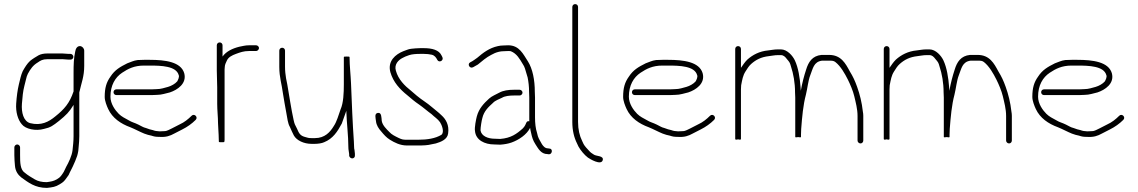

<svg xmlns="http://www.w3.org/2000/svg" viewBox="-20 -709 5555 937"><path d="M391 -388V-461C391 -472.6 382.7 -481.6 373 -484C356.3 -485.9 349 -470.7 347 -457C339.8 -424.6 339 -392.5 339 -354V-263C319.9 -205.7 293.9 -176.1 250 -141C217.8 -114.2 181 -94.5 127 -108C94.5 -117.3 83.7 -160.5 87 -203C89.4 -233.9 92.1 -264.3 99 -290L107 -322C109 -332 112 -341 116 -349C129 -373.1 141.6 -390.6 164 -404C177.8 -413.7 188.5 -420 210 -420H274C285.4 -421.4 302.4 -418 315 -418H324C331.7 -418 338 -424 338 -431.5C338 -439 331.7 -446 324 -446H315C301.5 -446 284.7 -449.2 272 -448H210C193.8 -448 178.6 -444.9 168 -439C155.8 -432 138.6 -421.5 127 -412C112 -398.3 101.7 -380.7 91 -362C82.2 -343.1 77.8 -320.3 72 -297C65.2 -267.9 61.4 -238.2 59 -204C56 -161.9 67.6 -124.5 86 -103C103.9 -79.1 154.1 -68.3 195 -80C227.1 -86.9 238.7 -95.9 268 -119C302.1 -146.6 318.4 -162.7 339 -197V-45C339 -19 336.3 1.3 334 24C331 51.3 314.2 85.4 303 105C298.4 113.1 295.7 122.1 291 130C280.3 146.1 276.2 155.5 257.5 166C240.4 175.6 229.4 176.9 208 180C184.1 180 165 175.3 150 166.5C134 157.2 114.6 145.7 101 134C78.7 119.2 78 84.9 78 48V10C78 2.9 71.4 -4 64 -4C56.6 -4 50 2.9 50 10V48C50 67.2 51.6 82.9 53 100C55 125.9 68 144.5 84 157C118.2 181.4 150.4 208 209 208C236.4 205 250.6 203.4 272 190C290.7 179 294.8 173.2 305 159L315 145C319.6 135.9 323.1 126.1 328 118L335 104L347 77C356.2 54.1 358.1 49.6 362 28L364 6C365.5 -10.2 367 -26.4 367 -45V-258C377.6 -305.9 391 -335 391 -388Z M548 -245H721C729 -245 737.3 -245.3 746 -246C769.3 -246 790.1 -253.8 809 -258C845.8 -270.3 892.9 -301.1 879 -352C862.5 -407.2 786 -417 711 -417H683C672.3 -417 662 -416.7 652 -416C631 -413.4 618.2 -405.7 601 -400C566 -382.5 540.2 -367.8 519 -335C499.3 -307.7 491 -280.1 491 -236C491 -216.8 500.9 -192.3 508 -177C528.5 -133 569.1 -105 616 -88C636.7 -79.7 664 -65 684 -57L702 -51L719 -47C732.3 -42.6 739.7 -41 758 -41C790.3 -38.7 810.1 -46 830 -57L869 -77C894.3 -89.6 916.3 -105.3 935 -124C948.3 -137.3 928.3 -157.3 915 -144C898.7 -127.7 879.5 -112 857 -102L818 -82C806.9 -77.6 796.4 -69 782 -69C774.7 -68.3 767 -68 759 -68C743.2 -69.3 738 -69.5 726 -74L710 -78C704 -80 698.3 -82 693 -84C676.3 -88.2 673.6 -92.2 655 -101C635.3 -110.8 623.6 -112.2 608 -122C589.7 -132.2 573.5 -139.5 559.5 -153.5C542 -171 519 -202.4 519 -237C519 -292.9 542.2 -331.5 576 -354C604.9 -373.2 634.6 -389 683 -389H711C767.2 -389 839.5 -386.8 852 -343C856.5 -333.9 848.6 -318.6 845 -312C834.6 -299.8 816 -289.6 800 -285C783.3 -280.8 766.1 -274 744 -274C736 -273.3 728.3 -273 721 -273H548C540.1 -273 534 -266.9 534 -259C534 -251.1 540.1 -245 548 -245Z M1038 -488V-365C1038 -338.8 1040 -309.8 1040 -283V-202C1040 -171.3 1044 -138.3 1044 -108C1044 -95.2 1047 -61.4 1047 -51C1047 -43.2 1048 -26.1 1048 -18C1048 -15.3 1052 -14.3 1060 -15C1070.7 -14.3 1076 -15.3 1076 -18V-19H1073C1075 -20.3 1076 -22 1076 -24V-370C1076 -374 1076.3 -378.3 1077 -383C1077 -392.4 1083.3 -405.6 1087 -413C1094.4 -430.2 1112.3 -438.9 1131.5 -446C1151.5 -453.4 1169.4 -460 1195 -460H1230C1236.8 -460 1244 -467.5 1244 -474.5C1244 -481.5 1236.8 -488 1230 -488H1195C1177.1 -488 1162.8 -483.7 1148 -481C1113.9 -472.5 1083.8 -458 1066 -433V-488C1066 -495.9 1059.9 -502 1052 -502C1044.1 -502 1038 -495.9 1038 -488Z M1343 -462V-383C1343 -330.7 1355 -299.7 1361 -252L1368.5 -207C1370.8 -193 1373.7 -177.3 1377 -160C1382.4 -131.7 1384.3 -106.9 1395 -89C1399.7 -78.3 1408.9 -57 1414 -48C1427.5 -23.7 1462.9 -7 1500 -7H1517C1531.1 -7 1551.3 -9.7 1562 -15C1604.5 -32 1626.9 -66.5 1648 -106C1654.5 -122.2 1662.7 -149.3 1669 -165C1669 -166.3 1669.3 -167.7 1670 -169C1671.9 -108.3 1680 -46.6 1680 7C1680 15 1680.7 22.3 1682 29L1684 43V51C1685.2 58.2 1691.5 64 1699.5 64C1706.8 64 1713.3 56.9 1712 49V41L1710 23C1708.7 19 1708 13.7 1708 7C1708 -0.3 1707.7 -8.7 1707 -18C1700.8 -105.1 1696.6 -212.2 1693 -303C1691.4 -342.4 1686 -389 1686 -427V-430C1686 -432.7 1681.3 -433.7 1672 -433C1662.7 -433.7 1658 -432.7 1658 -430V-298C1658 -254.7 1656.1 -206.7 1642 -175C1632.5 -148.8 1623.7 -115.1 1609 -94C1591 -64 1565.1 -35 1517 -35H1500C1485.3 -35 1482.5 -36.6 1467 -41C1444.6 -47.1 1438.3 -60.2 1430 -80L1419 -102C1417 -106.7 1415 -113.7 1413 -123C1401.1 -176.5 1391.8 -241.2 1382 -297L1376 -327C1373.2 -345 1371 -362 1371 -383V-462C1371 -469.9 1364.9 -476 1357 -476C1349.1 -476 1343 -469.9 1343 -462Z M2139 -430 2135 -438C2122.6 -465.3 2088.1 -474 2049 -474H2030C2017.2 -474 1998.5 -472.3 1987 -471C1971.7 -469.6 1961.3 -463 1948 -459C1910.6 -444 1870.5 -411.4 1885 -357C1899.1 -307.6 1931.9 -272.9 1968 -244C1986.4 -228.2 2004.9 -212.4 2025 -199C2046.1 -184.4 2066.5 -165.9 2086 -152C2099.7 -138.3 2116.1 -129 2127.5 -112.5C2134.7 -102 2150.9 -64.5 2134 -51C2104.9 -33.5 2066.1 -27 2020 -27H1966C1947.1 -27 1941.6 -28.2 1925 -36C1907.3 -44.8 1891.3 -52.1 1880 -65C1866.2 -78.8 1846.6 -97.3 1843 -119C1841.3 -135.8 1842.5 -161.1 1824 -158C1805.7 -155 1813.2 -133.3 1815 -117C1816.7 -98.3 1828.3 -80.8 1840 -68C1853.5 -51.8 1865.3 -37.9 1883 -27C1905.4 -13.2 1932.5 1 1966 1H2020C2043.8 1 2067.7 0.3 2087 -5L2107 -9C2132.1 -16.5 2163.7 -28.6 2167 -58C2172.9 -99 2155.7 -127.4 2135 -146C2119.3 -161.7 2103.5 -172.6 2087 -187C2065.2 -206.4 2037.2 -222.3 2014 -242L1986 -266C1955.1 -290.3 1923.6 -321.4 1912 -364C1902.5 -395.6 1925.8 -416.9 1944 -426L1958 -433C1964.7 -435 1971 -437.3 1977 -440C1991.1 -444.7 2011.3 -446 2030 -446H2049C2063.5 -446 2074.3 -444.5 2087 -442C2101.1 -438.5 2108.3 -428.3 2114 -417C2122.2 -400.7 2146.8 -413 2139 -430Z M2516 -271H2489C2460.2 -271 2435.7 -267.2 2417 -257C2401.4 -248.3 2380.1 -240.1 2367 -228C2341 -204.3 2317.3 -179.5 2307 -141C2303.2 -126.8 2295 -86.4 2298 -70C2301.7 -25.6 2344.5 -4 2393 -4C2401.7 -3.3 2411 -3 2421 -3C2440.7 -4.3 2460.2 -7.6 2476.5 -13.5C2512.2 -26.3 2550.4 -51.7 2567 -85L2569 -73C2572.7 -54.7 2577.2 -34.5 2585 -19L2593 -5C2606.2 14.9 2619.4 43 2652 43L2659 44C2675.6 44 2679.2 16 2661 16L2654 15C2639.8 15 2631.1 4.1 2625 -5C2618.4 -18.3 2610 -29 2605 -44L2601 -60C2593.7 -81.9 2591 -108.9 2591 -136V-233C2591 -242.3 2590.7 -251.7 2590 -261C2590 -318.3 2579.5 -373.1 2556 -410C2533.6 -443.6 2515.4 -488 2460 -488C2451.3 -488 2443 -487.7 2435 -487C2427 -487 2418.7 -486 2410 -484C2367.6 -474.9 2337.3 -451.2 2309 -427L2295 -417C2289.7 -412.8 2282 -408.5 2275 -405C2258.7 -396.8 2272 -371.8 2289 -381C2296.7 -385.4 2304.3 -389.2 2312 -394C2330.9 -409.8 2354.4 -429.7 2377 -441L2395 -450C2407.2 -454.9 2421.8 -459 2437 -459C2444.3 -459.7 2452 -460 2460 -460C2466 -460 2470.3 -459.7 2473 -459C2502.5 -447.2 2516.2 -421.3 2532 -395C2539.9 -384.5 2545.1 -365.3 2549 -351L2555 -331C2559.3 -309.4 2562 -286.5 2562 -261C2562.7 -251.7 2563 -242.3 2563 -233V-117C2555.7 -119 2550.7 -116.3 2548 -109L2543 -98C2540.3 -92.7 2536.3 -87.3 2531 -82C2501.6 -55.5 2473.3 -35 2421 -31C2411 -31 2402 -31.3 2394 -32C2361.9 -32 2329 -44.7 2325 -73C2325 -87.8 2330.5 -121.6 2334 -133C2341.8 -166.7 2363.8 -187 2386 -207C2396.2 -218.5 2416.6 -225.3 2430 -232C2443.8 -240.6 2466.9 -243 2489 -243H2516C2523.1 -243 2530 -249.6 2530 -257C2530 -264.4 2523.1 -271 2516 -271Z M2773 -675V-114C2773 -72.1 2781.6 -37.7 2796 -9L2803 6C2813.4 24.8 2832.3 47.5 2849 60C2858.2 66.6 2913.9 100.3 2921.5 72.5C2927.5 50.5 2890.5 53.7 2879 46C2867.8 39 2862.5 35.9 2854 26C2846.9 18.9 2832.5 3 2828 -6L2821 -21C2808.4 -46.3 2801 -77 2801 -114V-675C2801 -682.9 2794.9 -689 2787 -689C2779.1 -689 2773 -682.9 2773 -675Z M3078 -245H3251C3259 -245 3267.3 -245.3 3276 -246C3299.3 -246 3320.1 -253.8 3339 -258C3375.8 -270.3 3422.9 -301.1 3409 -352C3392.5 -407.2 3316 -417 3241 -417H3213C3202.3 -417 3192 -416.7 3182 -416C3161 -413.4 3148.2 -405.7 3131 -400C3096 -382.5 3070.2 -367.8 3049 -335C3029.3 -307.7 3021 -280.1 3021 -236C3021 -216.8 3030.9 -192.3 3038 -177C3058.5 -133 3099.1 -105 3146 -88C3166.7 -79.7 3194 -65 3214 -57L3232 -51L3249 -47C3262.3 -42.6 3269.7 -41 3288 -41C3320.3 -38.7 3340.1 -46 3360 -57L3399 -77C3424.3 -89.6 3446.3 -105.3 3465 -124C3478.3 -137.3 3458.3 -157.3 3445 -144C3428.7 -127.7 3409.5 -112 3387 -102L3348 -82C3336.9 -77.6 3326.4 -69 3312 -69C3304.7 -68.3 3297 -68 3289 -68C3273.2 -69.3 3268 -69.5 3256 -74L3240 -78C3234 -80 3228.3 -82 3223 -84C3206.3 -88.2 3203.6 -92.2 3185 -101C3165.3 -110.8 3153.6 -112.2 3138 -122C3119.7 -132.2 3103.5 -139.5 3089.5 -153.5C3072 -171 3049 -202.4 3049 -237C3049 -292.9 3072.2 -331.5 3106 -354C3134.9 -373.2 3164.6 -389 3213 -389H3241C3297.2 -389 3369.5 -386.8 3382 -343C3386.5 -333.9 3378.6 -318.6 3375 -312C3364.6 -299.8 3346 -289.6 3330 -285C3313.3 -280.8 3296.1 -274 3274 -274C3266 -273.3 3258.3 -273 3251 -273H3078C3070.1 -273 3064 -266.9 3064 -259C3064 -251.1 3070.1 -245 3078 -245Z M3582 -484C3574.1 -484 3568 -477.9 3568 -470V-31C3568 -27 3572.7 -26.3 3582 -29C3591.3 -26.3 3596 -27 3596 -31V-273C3596 -280.3 3596.3 -287 3597 -293C3602.4 -320.1 3605.1 -339.8 3618 -360C3626.5 -373.4 3634.4 -386.9 3646 -397C3668.6 -417.1 3694.3 -430.8 3732 -435C3747.4 -436.5 3759.3 -440 3777 -440H3791C3803.7 -440 3811.8 -431.9 3820 -421C3833.3 -405.3 3834.8 -404 3840 -385C3851.9 -349.3 3860 -305.2 3860 -258C3860.7 -251.3 3861 -243 3861 -233V-41C3861 -38.3 3865.7 -38 3875 -40C3884.3 -38 3889 -38.3 3889 -41V-52C3889 -62 3889.3 -71.3 3890 -80C3894.5 -139 3899.5 -196.5 3913 -247C3920.3 -276.1 3924.3 -316.7 3934 -341C3947.2 -374 3950.6 -407.8 3992 -413H4026C4039.9 -413 4048.9 -412.8 4057 -406C4082.4 -386.2 4103 -350 4118 -320C4129 -298 4142.9 -265.5 4149 -239.5C4155.9 -210 4165 -177.2 4165 -143V-23C4165 -15.3 4172 -9 4179.5 -9C4187 -9 4193 -15.3 4193 -23V-144C4193 -150.7 4192.3 -157.3 4191 -164C4186 -209.4 4176.1 -248.4 4163 -285C4152 -315.7 4142.9 -335.2 4127 -361C4106.3 -399.7 4084.3 -441 4026 -441H3989C3944.3 -436.5 3925.3 -406.7 3914 -369C3903.8 -338.3 3894.9 -303.9 3888 -266C3888 -271.3 3887.7 -277 3887 -283C3883.4 -330.3 3875.8 -378.8 3859 -414.5C3848.8 -436.2 3822.1 -468 3791 -468H3777C3758.1 -468 3746.1 -464.9 3729 -463C3686.1 -459.1 3652.5 -440.9 3627 -418C3614.5 -405.5 3606.4 -392.8 3596 -378V-470C3596 -477.9 3589.9 -484 3582 -484Z M4307 -484C4299.1 -484 4293 -477.9 4293 -470V-31C4293 -27 4297.7 -26.3 4307 -29C4316.3 -26.3 4321 -27 4321 -31V-273C4321 -280.3 4321.3 -287 4322 -293C4327.4 -320.1 4330.1 -339.8 4343 -360C4351.5 -373.4 4359.4 -386.9 4371 -397C4393.6 -417.1 4419.3 -430.8 4457 -435C4472.4 -436.5 4484.3 -440 4502 -440H4516C4528.7 -440 4536.8 -431.9 4545 -421C4558.3 -405.3 4559.8 -404 4565 -385C4576.9 -349.3 4585 -305.2 4585 -258C4585.7 -251.3 4586 -243 4586 -233V-41C4586 -38.3 4590.7 -38 4600 -40C4609.3 -38 4614 -38.3 4614 -41V-52C4614 -62 4614.3 -71.3 4615 -80C4619.5 -139 4624.5 -196.5 4638 -247C4645.3 -276.1 4649.3 -316.7 4659 -341C4672.2 -374 4675.6 -407.8 4717 -413H4751C4764.9 -413 4773.9 -412.8 4782 -406C4807.4 -386.2 4828 -350 4843 -320C4854 -298 4867.9 -265.5 4874 -239.5C4880.9 -210 4890 -177.2 4890 -143V-23C4890 -15.3 4897 -9 4904.5 -9C4912 -9 4918 -15.3 4918 -23V-144C4918 -150.7 4917.3 -157.3 4916 -164C4911 -209.4 4901.1 -248.4 4888 -285C4877 -315.7 4867.9 -335.2 4852 -361C4831.3 -399.7 4809.3 -441 4751 -441H4714C4669.3 -436.5 4650.3 -406.7 4639 -369C4628.8 -338.3 4619.9 -303.9 4613 -266C4613 -271.3 4612.7 -277 4612 -283C4608.4 -330.3 4600.8 -378.8 4584 -414.5C4573.8 -436.2 4547.1 -468 4516 -468H4502C4483.1 -468 4471.1 -464.9 4454 -463C4411.1 -459.1 4377.5 -440.9 4352 -418C4339.5 -405.5 4331.4 -392.8 4321 -378V-470C4321 -477.9 4314.9 -484 4307 -484Z M5075 -245H5248C5256 -245 5264.3 -245.3 5273 -246C5296.3 -246 5317.1 -253.8 5336 -258C5372.8 -270.3 5419.9 -301.1 5406 -352C5389.5 -407.2 5313 -417 5238 -417H5210C5199.3 -417 5189 -416.7 5179 -416C5158 -413.4 5145.2 -405.7 5128 -400C5093 -382.5 5067.2 -367.8 5046 -335C5026.3 -307.7 5018 -280.1 5018 -236C5018 -216.8 5027.9 -192.3 5035 -177C5055.5 -133 5096.1 -105 5143 -88C5163.7 -79.7 5191 -65 5211 -57L5229 -51L5246 -47C5259.3 -42.6 5266.7 -41 5285 -41C5317.3 -38.7 5337.1 -46 5357 -57L5396 -77C5421.3 -89.6 5443.3 -105.3 5462 -124C5475.3 -137.3 5455.3 -157.3 5442 -144C5425.7 -127.7 5406.5 -112 5384 -102L5345 -82C5333.9 -77.6 5323.4 -69 5309 -69C5301.7 -68.3 5294 -68 5286 -68C5270.2 -69.3 5265 -69.5 5253 -74L5237 -78C5231 -80 5225.3 -82 5220 -84C5203.3 -88.2 5200.6 -92.2 5182 -101C5162.3 -110.8 5150.6 -112.2 5135 -122C5116.7 -132.2 5100.5 -139.5 5086.5 -153.5C5069 -171 5046 -202.4 5046 -237C5046 -292.9 5069.2 -331.5 5103 -354C5131.9 -373.2 5161.6 -389 5210 -389H5238C5294.2 -389 5366.5 -386.8 5379 -343C5383.5 -333.9 5375.6 -318.6 5372 -312C5361.6 -299.8 5343 -289.6 5327 -285C5310.3 -280.8 5293.1 -274 5271 -274C5263 -273.3 5255.3 -273 5248 -273H5075C5067.1 -273 5061 -266.9 5061 -259C5061 -251.1 5067.1 -245 5075 -245Z"/></svg>

Font: HoneyBee
Style: XLit
Weight: 200
Foundry: Cannot Into Space Fonts
Version: Version 0.89